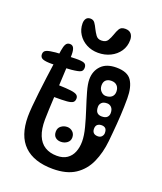

<svg xmlns="http://www.w3.org/2000/svg" viewBox="-168 -1071 982 1163"><g transform="rotate(20 322.5 -490.0)"><path d="M312.5 -16Q251.5 -16 205 -31.5Q158.5 -47 126.8 -77.8Q95 -108.5 79 -155Q63 -201.5 63 -263.5Q63 -288.5 66.5 -329.8Q70 -371 75.8 -421Q81.5 -471 88.5 -523.5Q95.5 -576 102.2 -623.8Q109 -671.5 114.5 -707Q119 -735.5 127.2 -749.2Q135.5 -763 152.5 -763Q169.5 -763 177 -748.8Q184.5 -734.5 184.5 -705Q184.5 -682 182.8 -639.2Q181 -596.5 178.2 -544.8Q175.5 -493 173 -441Q170.5 -389 168.5 -346.5Q166.5 -304 166.5 -281Q166 -219.5 182.5 -179Q199 -138.5 231 -118.8Q263 -99 308.5 -99Q348 -99 373.5 -116.5Q399 -134 411.2 -164.2Q423.5 -194.5 423.5 -232.5Q423.5 -270.5 410.2 -321.2Q397 -372 379.5 -425.2Q362 -478.5 348.8 -525.2Q335.5 -572 335.5 -602Q335.5 -655.5 368.8 -690.2Q402 -725 466 -725Q539 -725 565.2 -684.5Q591.5 -644 591.5 -572Q591.5 -544 590.8 -516.5Q590 -489 588.5 -461.2Q587 -433.5 584.8 -405.5Q582.5 -377.5 580 -349Q577.5 -320.5 574.5 -291Q566.5 -213 538.5 -150.8Q510.5 -88.5 455.8 -52.2Q401 -16 312.5 -16ZM301.5 -187Q280.5 -187 266.8 -199Q253 -211 253 -234.5Q253 -259 270.5 -272Q288 -285 309.5 -285Q329.5 -285 344.5 -271.5Q359.5 -258 359.5 -235Q359.5 -213 342.2 -200Q325 -187 301.5 -187ZM213.5 -691Q254 -692 269.8 -685.5Q285.5 -679 285.5 -658Q285.5 -638.5 272 -631Q258.5 -623.5 213.5 -619Q188 -617 152.5 -615Q117 -613 91.5 -612Q49.5 -611.5 31.5 -618.8Q13.5 -626 13.5 -647Q13.5 -666.5 31.2 -674Q49 -681.5 88.5 -685Q115 -687.5 151.2 -689Q187.5 -690.5 213.5 -691ZM173.5 -505Q226 -503.5 253.8 -499.8Q281.5 -496 292 -488Q302.5 -480 302.5 -466Q302.5 -449 292.5 -440.8Q282.5 -432.5 253.8 -430Q225 -427.5 168.5 -428Q157.5 -428 145 -428.8Q132.5 -429.5 123.5 -431Q103.5 -434 95 -441.5Q86.5 -449 86.5 -466Q86.5 -487 96 -496Q105.5 -505 125.5 -505Q137.5 -505 150.2 -505Q163 -505 173.5 -505ZM480.5 -705Q492 -706 498.2 -696.5Q504.5 -687 504.5 -675Q504.5 -664 498.5 -654.5Q492.5 -645 479.5 -645Q478 -645 476 -645Q474 -645 472.5 -645Q457.5 -645 449.5 -655.5Q441.5 -666 441.5 -678Q441.5 -688 447.8 -696.2Q454 -704.5 467.5 -705Q470.5 -705 474 -705Q477.5 -705 480.5 -705ZM482.5 -416Q506 -416 516.8 -426.5Q527.5 -437 527.5 -454Q527.5 -477.5 515.8 -489.8Q504 -502 487.5 -502Q463.5 -502 452.5 -490.5Q441.5 -479 441.5 -464Q441.5 -438.5 452 -427.2Q462.5 -416 482.5 -416ZM462.5 -541Q488 -541 501.8 -553.5Q515.5 -566 515.5 -587Q515.5 -611 502.2 -625Q489 -639 465.5 -639Q443 -639 430.2 -627.2Q417.5 -615.5 417.5 -593Q417.5 -570.5 431.5 -555.8Q445.5 -541 462.5 -541ZM501.5 -295Q517.5 -295 526.5 -305.2Q535.5 -315.5 535.5 -328Q535.5 -349 526.5 -357.5Q517.5 -366 501.5 -366Q485 -366 474.8 -357.5Q464.5 -349 464.5 -330Q464.5 -313.5 473.8 -304.2Q483 -295 501.5 -295ZM329.5 -770.5Q288 -770.5 254.2 -788.5Q220.5 -806.5 200.8 -837.5Q181 -868.5 181 -906.5Q181 -925.5 189.8 -937.8Q198.5 -950 217.5 -950Q236 -950 246.2 -935.2Q256.5 -920.5 265 -902Q275 -882 287.2 -864.8Q299.5 -847.5 322.5 -847.5Q352 -847.5 363.2 -866.2Q374.5 -885 382 -907Q389 -929 399.2 -946.5Q409.5 -964 436.5 -964Q462.5 -964 474.8 -949Q487 -934 487 -910Q487 -868.5 465.5 -837Q444 -805.5 408.2 -788Q372.5 -770.5 329.5 -770.5Z"/></g></svg>

Font: Kablammo
Style: Regular
Weight: 400
Designer: Travis Kochel, Lizy Gershenzon, Daria Petrova, Ethan Cohen
Foundry: Vectro Type Foundry
Version: Version 1.002